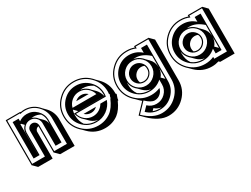

<svg xmlns="http://www.w3.org/2000/svg" viewBox="-63 -1135 2639 2019"><g transform="rotate(-30 1256.5 -125.5)"><path d="M150.9 -51.3H151.4Q151.4 -85 151.4 -117.9Q151.4 -150.9 151.9 -184.1Q151.9 -196.8 151.9 -214.6Q151.9 -232.4 152.1 -251.2Q152.3 -270 152.3 -287.8Q152.3 -305.7 152.3 -318.8Q153.3 -340.8 162.1 -358.6Q170.9 -376.5 186.5 -391.1L188 -392.6L159.2 -421.4H150.9ZM418 -227.5Q418 -250.5 418.2 -272.9Q418.5 -295.4 418.5 -318.4Q416.5 -363.3 391.1 -399.4Q355 -421.4 310.5 -421.4Q297.4 -421.4 284.2 -418.5Q313 -412.1 335.9 -391.1Q339.8 -387.2 343.3 -383.1Q346.7 -378.9 350.1 -374.5L383.8 -341.3L386.7 -338.4Q400.9 -324.7 408.9 -307.1Q417 -289.6 418 -270ZM465.8 -419.4Q527.3 -357.9 531.2 -271V61.5L355.5 61L308.1 13.7H305.2V-308.1Q290 -306.2 279.8 -296.4Q267.1 -285.2 264.2 -268.1V61.5H88.4L41 14.2H38.1V-534.2H216.8V-531.2L218.3 -529.3Q239.3 -534.2 261.7 -534.2Q306.2 -534.2 345 -518.6Q383.8 -502.9 415 -472.2Q420.4 -466.8 425 -461.4Q429.7 -456.1 434.6 -450.7ZM91.3 -39.1V-481H163.6V-449.2Q206.5 -481 261.7 -481Q329.6 -481 378.7 -433.6Q427.7 -386.2 430.7 -318.8H430.2V-39.1L358.4 -39.6V-318.8Q356 -356.4 327.9 -382.6Q299.8 -408.7 261.7 -408.7Q223.1 -408.7 195.1 -382.6Q167 -356.4 164.6 -318.8H163.6V-39.1ZM204.6 2V-317.4Q207.5 -338.4 223.6 -353Q239.7 -367.7 261.7 -367.7Q283.7 -367.7 299.3 -353Q307.1 -345.7 311.5 -336.7Q315.9 -327.6 317.4 -317.9V1.5L471.7 2V-319.8Q467.8 -404.3 406.7 -463.4H407.2Q347.2 -522 261.7 -522Q231 -522 204.6 -514.2V-522H50.3V2Z M856.4 -51.3Q862.8 -51.3 868.9 -51.3Q875 -51.3 881.3 -52.2Q840.8 -58.1 806.2 -85.9Q803.2 -88.4 800.5 -90.8Q797.9 -93.3 795.4 -95.7L760.7 -130.4Q757.8 -132.3 756.3 -133.8Q713.9 -167.5 696.3 -234.9Q695.8 -229 695.6 -223.1Q695.3 -217.3 695.3 -210.9Q695.3 -144.5 730.5 -92.8Q784.2 -51.3 856.4 -51.3ZM905.3 -421.4Q897.9 -421.4 890.9 -420.9Q883.8 -420.4 877 -419.4Q920.4 -414.6 956.5 -385.7Q969.2 -375 981 -360.4L1016.6 -325.2Q1049.3 -292.5 1064 -236.3H747.1L705.6 -277.8Q702.1 -267.6 699.7 -257.3Q697.3 -247.1 696.3 -235.8H1064.5Q1065.4 -242.7 1065.7 -248.5Q1065.9 -254.4 1065.9 -259.8Q1065.9 -329.6 1024.4 -383.8Q971.2 -421.4 905.3 -421.4ZM684.6 -45.4Q673.8 -53.7 662.6 -65.4Q582.5 -145.5 582.5 -259.8Q582.5 -374.5 662.6 -453.1Q742.2 -534.2 856.4 -534.2Q971.2 -534.2 1050.3 -453.6Q1055.7 -447.8 1061 -442.1Q1066.4 -436.5 1071.3 -430.2L1099.6 -402.3Q1178.7 -323.7 1178.7 -210.9Q1178.7 -207.5 1178.5 -204.8Q1178.2 -202.1 1178.2 -199.7L1187 -190.9Q1184.1 -181.2 1181.2 -173.3Q1178.2 -165.5 1175.8 -158.7H1176.3Q1175.3 -156.2 1174.1 -153.1Q1172.9 -149.9 1171.9 -147.5Q1171.4 -142.6 1170.2 -134.8Q1168.9 -127 1168.5 -123H1161.1Q1121.1 -31.7 1065.9 10.3Q996.1 61.5 905.3 61.5Q791.5 61.5 712.4 -17.6ZM780.8 -336.9Q783.2 -339.4 785.2 -340.8Q787.1 -342.3 789.6 -344.2Q818.8 -367.7 856.4 -367.7Q893.6 -367.7 922.9 -344.2Q927.7 -340.3 931.6 -336.9ZM911.1 -167Q887.2 -151.9 856.4 -151.9Q819.3 -151.9 789.6 -174.8H790Q784.7 -178.2 780.8 -182.6H930.7Q920.4 -172.4 911.1 -167ZM1001.5 -295.9Q989.3 -344.2 949 -376.5Q908.7 -408.7 856.4 -408.7Q804.2 -408.7 764.2 -376.5Q724.1 -344.2 711.9 -295.9ZM856.4 -39.1Q765.1 -39.1 700.4 -103.8Q635.7 -168.5 635.7 -259.8Q635.7 -351.1 700.4 -416Q765.1 -481 856.4 -481Q947.8 -481 1012.9 -416Q1078.1 -351.1 1078.1 -259.8Q1078.1 -242.7 1074.7 -223.6H711.9Q724.1 -175.3 764.2 -143.1Q804.2 -110.8 856.4 -110.8Q898.4 -110.8 933.3 -132.1Q968.3 -153.3 987.3 -188H1065.9Q1043.5 -122.6 986.6 -80.8Q929.7 -39.1 856.4 -39.1ZM856.4 2Q942.9 2 1010.7 -47.4Q1065.4 -87.9 1105.5 -182.6H1109.9L1112.3 -198.7Q1114.7 -206.1 1117.9 -213.4Q1121.1 -220.7 1123.5 -229H1116.2Q1117.2 -238.8 1118.2 -246.6Q1119.1 -254.4 1119.1 -259.8Q1119.1 -368.7 1042 -444.8Q965.8 -522 856.4 -522Q747.6 -522 671.4 -444.8Q594.7 -368.7 594.7 -259.8Q594.7 -150.9 671.4 -74.2Q747.6 2 856.4 2Z M1424.3 155.3Q1460 169.4 1501 169.4Q1513.7 169.4 1526.9 168Q1503.9 165 1483.9 155.8Q1463.9 146.5 1446.8 131.8ZM1710 -205.1Q1708 -150.4 1672.9 -108.9L1710 -72.3ZM1339.4 -210.9Q1339.4 -177.2 1348.4 -147.7Q1357.4 -118.2 1376 -91.8Q1430.7 -51.3 1501 -51.3Q1512.7 -51.3 1524.4 -52.7Q1474.1 -60.1 1436.5 -97.7L1403.3 -130.9Q1395.5 -136.7 1386.7 -145.5Q1346.7 -186.5 1340.8 -239.7Q1339.8 -232.4 1339.6 -225.3Q1339.4 -218.3 1339.4 -210.9ZM1549.8 -421.4Q1542.5 -421.4 1535.4 -420.9Q1528.3 -420.4 1521.5 -419.4Q1573.7 -413.6 1614.7 -374Q1619.1 -369.6 1623 -365.2Q1627 -360.8 1630.9 -356L1664.1 -322.8Q1710 -276.9 1710 -210.9V-350.1Q1631.3 -421.4 1549.8 -421.4ZM1501 -164.1Q1539.6 -164.1 1568.4 -191.9Q1582.5 -206.1 1589.6 -222.7Q1596.7 -239.3 1596.7 -259.8Q1596.7 -281.7 1587.9 -300.3Q1570.3 -308.1 1549.8 -308.1Q1510.3 -308.1 1481.4 -279.3Q1452.6 -250.5 1452.6 -210.9Q1452.6 -189.9 1460 -173.3Q1478 -164.1 1501 -164.1ZM1383.3 6.3Q1376.5 1 1369.6 -4.9Q1362.8 -10.7 1356.4 -17.6L1329.1 -44.9Q1323.2 -49.8 1317.6 -54.9Q1312 -60.1 1306.6 -65.4Q1226.6 -145.5 1226.6 -259.8Q1226.6 -374.5 1306.6 -453.1Q1386.2 -534.2 1501 -534.2Q1527.8 -534.2 1550.8 -530.3Q1573.7 -526.4 1596.7 -518.1V-534.2H1775.4V-531.2L1822.8 -483.9V9.8Q1822.8 123 1743.2 202.6Q1663.1 282.7 1549.8 282.7Q1439 282.7 1323.7 170.9L1296.4 143.6Q1290.5 138.2 1284.7 132.8Q1278.8 127.4 1272.9 122.1ZM1397.5 68.4Q1440.4 109.9 1501 109.9Q1562.5 109.9 1606.4 66.2Q1650.4 22.5 1650.4 -39.1V-96.7Q1586.4 -39.1 1501 -39.1Q1409.7 -39.1 1344.7 -103.8Q1279.8 -168.5 1279.8 -259.8Q1279.8 -351.1 1344.7 -416Q1409.7 -481 1501 -481Q1586.4 -481 1650.4 -423.3V-481H1722.2V-39.1Q1722.2 52.2 1657.2 116.9Q1592.3 181.6 1501 181.6Q1411.6 181.6 1347.7 120.1ZM1501 -110.8Q1562.5 -110.8 1606.4 -154.5Q1650.4 -198.2 1650.4 -259.8Q1650.4 -321.8 1606.4 -365.2Q1562.5 -408.7 1501 -408.7Q1439 -408.7 1395.5 -365.2Q1352.1 -321.8 1352.1 -259.8Q1352.1 -198.2 1395.5 -154.5Q1439 -110.8 1501 -110.8ZM1501 -151.9Q1456.5 -151.9 1424.8 -183.6Q1393.1 -215.3 1393.1 -259.8Q1393.1 -304.2 1424.8 -335.9Q1456.5 -367.7 1501 -367.7Q1545.4 -367.7 1577.1 -335.9Q1608.9 -303.2 1608.9 -259.8Q1608.9 -216.3 1577.1 -183.6Q1545.4 -151.9 1501 -151.9ZM1290 121.6Q1394.5 223.1 1501 223.1Q1609.4 223.1 1686.5 146Q1763.2 69.3 1763.2 -39.1V-522H1608.9V-499.5Q1583 -511.7 1557.1 -516.8Q1531.2 -522 1501 -522Q1391.6 -522 1315.4 -444.8Q1238.8 -368.7 1238.8 -259.8Q1238.8 -150.9 1315.4 -74.2Q1391.6 2 1501 2Q1558.1 2 1607.4 -20Q1604.5 -3.9 1596.9 10.3Q1589.4 24.4 1577.1 37.1Q1545.4 68.8 1501 68.8Q1457.5 68.8 1397 9.8Z M2361.3 -72.3V-205.1Q2359.4 -150.4 2324.2 -108.9ZM2152.3 -51.3Q2164.1 -51.3 2175.8 -52.7Q2125.5 -60.1 2087.9 -97.7L2053.7 -131.3Q2045.4 -137.7 2038.1 -145.5Q1998.5 -185.5 1992.2 -237.8Q1991.2 -231 1991.2 -224.4Q1991.2 -217.8 1991.2 -210.9Q1991.2 -144.5 2026.4 -92.8Q2080.1 -51.3 2152.3 -51.3ZM2315.4 -322.8Q2359.4 -278.8 2361.3 -217.3V-350.1Q2282.7 -421.4 2201.2 -421.4Q2193.8 -421.4 2186.8 -420.9Q2179.7 -420.4 2172.9 -419.4Q2225.1 -413.6 2266.1 -374Q2270.5 -369.6 2274.4 -365.2Q2278.3 -360.8 2282.2 -356ZM2152.3 -164.1Q2191.4 -164.1 2219.7 -192.4Q2248.5 -221.2 2248.5 -259.8Q2248.5 -271 2246.1 -280.8Q2243.7 -290.5 2239.3 -300.3Q2222.2 -308.1 2201.2 -308.1Q2161.6 -308.1 2132.8 -279.3Q2104 -250.5 2104 -210.9Q2104 -189.9 2111.3 -173.3Q2129.4 -164.1 2152.3 -164.1ZM1978.5 -46.4Q1968.3 -55.2 1958 -65.4Q1918.5 -106 1898.2 -154.1Q1877.9 -202.1 1877.9 -259.8Q1877.9 -373.5 1958 -453.6Q2038.6 -534.2 2152.3 -534.2Q2179.7 -534.2 2202.6 -530.3Q2225.6 -526.4 2248.5 -518.1V-534.2H2426.8V-531.2L2474.1 -483.9V61.5H2298.8L2285.6 48.3Q2265.1 54.7 2244.1 58.1Q2223.1 61.5 2201.2 61.5Q2088.4 61.5 2007.8 -17.6ZM2152.3 -39.1Q2061 -39.1 1996.3 -103.8Q1931.6 -168.5 1931.6 -259.8Q1931.6 -351.1 1996.3 -416Q2061 -481 2152.3 -481Q2237.8 -481 2301.8 -423.3V-481H2373.5V-39.1H2301.8V-96.7Q2237.8 -39.1 2152.3 -39.1ZM2152.3 -110.8Q2213.9 -110.8 2257.8 -154.5Q2301.8 -198.2 2301.8 -259.8Q2301.8 -321.8 2257.8 -365.2Q2213.9 -408.7 2152.3 -408.7Q2090.8 -408.7 2047.1 -365.2Q2003.4 -321.8 2003.4 -259.8Q2003.4 -198.2 2047.1 -154.5Q2090.8 -110.8 2152.3 -110.8ZM2152.3 -151.9Q2107.9 -151.9 2076.2 -183.6Q2044.4 -215.3 2044.4 -259.8Q2044.4 -304.2 2076.2 -335.9Q2107.9 -367.7 2152.3 -367.7Q2196.8 -367.7 2228.5 -335.9Q2260.7 -303.7 2260.7 -259.8Q2260.7 -215.8 2228.5 -183.6Q2196.8 -151.9 2152.3 -151.9ZM2152.3 2Q2210.9 2 2260.7 -20.5V2H2414.6V-522H2260.7V-499.5Q2234.4 -511.7 2208.7 -516.8Q2183.1 -522 2152.3 -522Q2043.9 -522 1966.8 -444.8Q1890.1 -368.2 1890.1 -259.8Q1890.1 -151.9 1966.8 -74.2Q2043.5 2 2152.3 2Z"/></g></svg>

Font: Gondrin
Style: Regular
Weight: 400
Designer: Peter Wiegel, original typeface by Carl Albert Fahrenwaldt 1901
Foundry: Peter Wiegel
Version: Version 1.000 2010 initial release